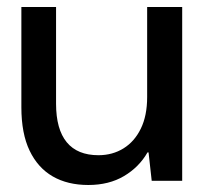

<svg xmlns="http://www.w3.org/2000/svg" viewBox="-20 -516 587 548"><path d="M232 12Q173 12 130.5 -12.5Q88 -37 64.5 -86Q41 -135 41 -210V-496H140V-220Q140 -147 170.5 -110Q201 -73 261 -73Q301 -73 332.5 -92.5Q364 -112 382 -149Q400 -186 400 -239V-496H500V0H413L404 -81H401Q377 -39 334 -13.5Q291 12 232 12Z"/></svg>

Font: DM Sans 36pt Medium
Style: Regular
Weight: 500
Designer: Colophon Foundry, Jonny Pinhorn
Foundry: Colophon Foundry
Version: Version 4.004;gftools[0.9.30]